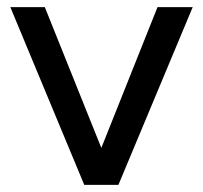

<svg xmlns="http://www.w3.org/2000/svg" viewBox="-20 -520 570 540"><path d="M217 0 9 -500H106L265 -104L423 -500H522L313 0Z"/></svg>

Font: Figtree Medium
Style: Regular
Weight: 500
Designer: Erik Kennedy
Foundry: Erik Kennedy
Version: Version 2.001; ttfautohint (v1.8.4.7-5d5b);gftools[0.9.27]